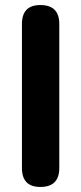

<svg xmlns="http://www.w3.org/2000/svg" viewBox="-20 -733 321 761"><path d="M140 8Q67 8 67 -67V-638Q67 -713 140 -713Q215 -713 215 -638V-67Q215 8 140 8Z"/></svg>

Font: Chiron GoRound TC
Style: Bold
Weight: 700
Designer: Ryoko NISHIZUKA 西塚涼子 (kana, bopomofo & ideographs); Paul D. Hunt (Latin, Greek & Cyrillic); Sandoll Communications 산돌커뮤니
Foundry: Adobe
Version: Version 1.000;hotconv 1.1.1;makeotfexe 2.6.0